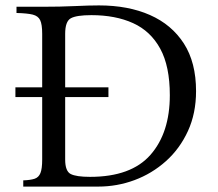

<svg xmlns="http://www.w3.org/2000/svg" viewBox="-20 -690 805 710"><path d="M66 0V-23Q93 -24 108 -29Q123 -34 129.5 -50Q136 -66 136 -100V-565Q136 -600 128.5 -615.5Q121 -631 101 -636Q81 -641 41 -642V-665H136Q204 -665 256.5 -667.5Q309 -670 346 -670Q454 -670 534.5 -634.5Q615 -599 660 -529Q705 -459 705 -353Q705 -271 675 -205.5Q645 -140 593.5 -94Q542 -48 477.5 -24Q413 0 343 0ZM313 -36Q465 -36 536.5 -117.5Q608 -199 608 -338Q608 -445 572.5 -510Q537 -575 472 -604.5Q407 -634 318 -634Q263 -634 242 -622.5Q221 -611 221 -565V-100Q221 -57 241.5 -46.5Q262 -36 313 -36ZM381 -331H37V-367H381Z"/></svg>

Font: Bona Nova SC
Style: Regular
Weight: 400
Designer: Mateusz Machalski
Foundry: Capitalics
Version: Version 4.001; ttfautohint (v1.8.4.7-5d5b)